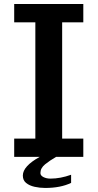

<svg xmlns="http://www.w3.org/2000/svg" viewBox="-20 -805 480 944"><path d="M202.1 119.1Q175.8 119.1 150.4 113.5Q125 107.9 108.6 94.7Q92.3 81.5 92.3 58.1Q92.3 12.2 175.3 -33.7H49.8V-123.5H153.8V-695.3H49.8V-785.2H389.6V-695.3H285.6V-123.5H389.6V-33.7H255.9Q224.6 -15.6 201.7 2.9Q178.7 21.5 178.7 45.9Q178.7 58.1 193.6 65.7Q208.5 73.2 228 73.2Q276.9 73.2 329.6 54.2V94.2Q277.8 119.1 202.1 119.1Z"/></svg>

Font: BIZ UDPGothic
Style: Bold
Weight: 700
Designer: TypeBank Co., Ltd.
Foundry: Morisawa Inc.
Version: Version 1.051